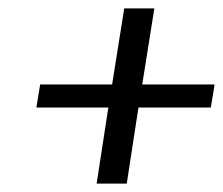

<svg xmlns="http://www.w3.org/2000/svg" viewBox="-20 -519 533 459"><path d="M67 -262H239L211 -80H283L311 -262H484L493 -317H320L349 -499H277L248 -317H76Z"/></svg>

Font: Charger Sport
Style: DfNrwObl
Weight: 400
Designer: Jasper
Foundry: Cannot Into Space Fonts
Version: Version 1.1